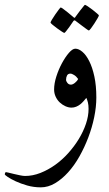

<svg xmlns="http://www.w3.org/2000/svg" viewBox="-69 -491 458 808"><path d="M336.4 -80.6Q336.4 -41 327.4 2.4Q318.4 45.9 302.5 87.6Q286.6 129.4 265.1 167.5Q243.7 205.6 217.5 234.4Q191.4 263.2 162.4 280.3Q133.3 297.4 103 297.4Q72.8 297.4 45.4 289.6Q18.1 281.7 -2.9 272Q-23.9 262.2 -36.4 253.7Q-48.8 245.1 -48.8 243.2Q-48.8 239.7 -47.4 236.6Q-45.9 233.4 -43.9 233.4Q-42 233.4 -32.2 235.8Q-22.5 238.3 -10 241.2Q2.4 244.1 15.4 246.8Q28.3 249.5 36.6 249.5Q68.8 249.5 101.1 236.8Q133.3 224.1 163.1 202.9Q192.9 181.6 218.3 153.3Q243.7 125 262.7 93.8Q281.7 62.5 292.7 30Q303.7 -2.4 303.7 -32.7Q303.7 -48.8 301 -59.6Q298.3 -70.3 294.4 -79.1Q289.1 -72.8 282.7 -65.4Q276.4 -58.1 268.8 -52Q261.2 -45.9 251.7 -42Q242.2 -38.1 231.9 -38.1Q219.7 -38.1 206.5 -43.9Q193.4 -49.8 182.6 -59.8Q171.9 -69.8 165.3 -84Q158.7 -98.1 158.7 -114.7Q158.7 -139.6 168.2 -169.4Q177.7 -199.2 191.9 -225.3Q206.1 -251.5 221.2 -268.8Q236.3 -286.1 248 -286.1Q262.2 -286.1 277.8 -272.9Q293.5 -259.8 306.6 -233.6Q319.8 -207.5 328.1 -169.2Q336.4 -130.9 336.4 -80.6ZM259.8 -158.7Q252.4 -169.4 242.9 -175.3Q233.4 -181.2 227.1 -181.2Q217.3 -181.2 213.1 -173.3Q209 -165.5 209 -154.8Q209 -149.4 214.6 -142.1Q220.2 -134.8 229.5 -134.8Q236.8 -134.8 246.3 -142.3Q255.9 -149.9 259.8 -158.7ZM347.2 -426.3Q347.2 -423.8 341.3 -413.6Q335.4 -403.3 328.1 -392.1Q320.8 -380.9 314 -371.8Q307.1 -362.8 304.7 -362.8Q303.2 -362.8 294.7 -368.9Q286.1 -375 275.9 -382.8Q264.2 -391.1 249.5 -402.8Q247.1 -405.3 244.6 -405.3Q242.7 -405.3 240.2 -402.8Q230.5 -388.7 222.7 -377.4Q215.3 -367.7 209.5 -360.1Q203.6 -352.5 201.7 -352.5Q199.7 -352.5 190.4 -358.6Q181.2 -364.7 170.7 -372.3Q160.2 -379.9 151.9 -387Q143.6 -394 143.6 -396Q143.6 -398.4 149.7 -408.7Q155.8 -418.9 163.6 -430.2Q171.4 -441.4 178.2 -450.4Q185.1 -459.5 186 -459.5Q189.5 -459.5 197.8 -452.9Q206.1 -446.3 215.3 -439.5Q226.1 -431.2 238.8 -419.9Q242.7 -416 244.6 -416Q246.6 -416 249.5 -421.4Q259.3 -435.1 267.6 -445.8Q274.9 -454.6 281 -462.6Q287.1 -470.7 288.6 -470.7Q290.5 -470.7 300.3 -464.4Q310.1 -458 320.3 -450Q330.6 -441.9 338.9 -434.8Q347.2 -427.7 347.2 -426.3Z"/></svg>

Font: Accordance
Style: Italic
Weight: 400
Italic angle: -11°
Version: Version 1.2 (build January 31, 2020) Miklal Software Solutio